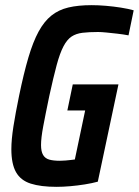

<svg xmlns="http://www.w3.org/2000/svg" viewBox="-20 -716 538 744"><path d="M199 8Q138 8 99 -4.5Q60 -17 42 -49Q24 -81 24 -138Q24 -175 32 -226Q40 -277 54 -345Q72 -432 90 -493Q108 -554 129.5 -593.5Q151 -633 179 -655.5Q207 -678 245 -687Q283 -696 335 -696Q361 -696 390.5 -693.5Q420 -691 448.5 -686.5Q477 -682 498 -676L478 -579Q457 -583 434.5 -585.5Q412 -588 392.5 -590Q373 -592 360 -592Q325 -592 300 -589Q275 -586 257.5 -574.5Q240 -563 226 -536.5Q212 -510 199.5 -463.5Q187 -417 171 -344Q156 -272 147.5 -226.5Q139 -181 139 -154Q139 -129 147 -115.5Q155 -102 171 -97.5Q187 -93 212 -93Q223 -93 233.5 -94Q244 -95 253.5 -96Q263 -97 270 -98L310 -288H241L262 -389H439L359 -12Q337 -6 309 -1.5Q281 3 252.5 5.5Q224 8 199 8Z"/></svg>

Font: Saira Condensed SemiBold
Style: Italic
Weight: 600
Width: 3
Italic angle: -12°
Designer: Hector Gatti with collaboration of the Omnibus-Type team
Foundry: Omnibus-Type
Version: Version 1.101